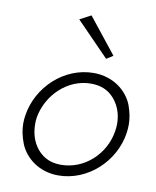

<svg xmlns="http://www.w3.org/2000/svg" viewBox="-83 -786 699 859"><g transform="rotate(10 267.0 -356.5)"><path d="M212 -695 361 -542 391 -561 263 -722ZM49 -230C47 -217 46 -205 46 -193C46 -165 52 -135 64 -104C88 -43 152 9 240 9C374 9 489 -99 509 -230C511 -244 512 -257 512 -270C512 -298 506 -327 495 -357C471 -418 407 -470 318 -470C184 -470 69 -362 49 -230ZM101 -230C119 -334 208 -421 314 -421C349 -421 378 -412 401 -394C447 -357 460 -305 460 -264C460 -253 459 -242 457 -230C441 -125 351 -40 244 -40C209 -40 181 -49 158 -67C112 -103 99 -156 99 -199C99 -209 99 -219 101 -230Z"/></g></svg>

Font: Jost Light
Style: Italic
Weight: 300
Italic angle: -5°
Version: Version 3.710